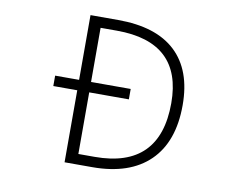

<svg xmlns="http://www.w3.org/2000/svg" viewBox="-79 -835 1158 941"><g transform="rotate(10 500.0 -365.0)"><path d="M762.7 -375Q762.7 -678.7 438.5 -678.7H357.4V-409.2H554.7V-357.4H357.4V-50.8H438.5Q762.7 -50.8 762.7 -375ZM178.7 -357.4V-409.2H297.9V-731.4H435.5Q625 -731.4 722.2 -640.1Q819.3 -548.8 819.3 -375Q819.3 -192.4 720.2 -95.7Q621.1 1 435.5 1H297.9V-357.4Z"/></g></svg>

Font: GenEi Gothic M Light
Style: Regular
Weight: 300
Designer: o_tamon (Modified); [Source Han Sans]
Ryoko NISHIZUKA  (kana & ideographs); Paul D. Hunt (Latin, Greek & Cyrillic); Wenl
Version: Version 1.1a;Original Version 1.004